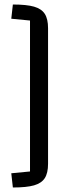

<svg xmlns="http://www.w3.org/2000/svg" viewBox="-20 -738 307 851"><path d="M193 -12Q193 29 178.5 51.5Q164 74 131 83.5Q98 93 37 93L30 30L113 22V-647L30 -655L37 -718Q98 -718 131 -708.5Q164 -699 178.5 -676.5Q193 -654 193 -613Z"/></svg>

Font: Changa Light
Style: Regular
Weight: 300
Designer: Eduardo Rodriguez Tunni
Foundry: Eduardo Rodriguez Tunni
Version: Version 2.002; ttfautohint (v1.5) -l 8 -r 50 -G 110 -x 14 -H